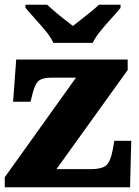

<svg xmlns="http://www.w3.org/2000/svg" viewBox="-20 -786 582 806"><path d="M0 0V-42L299 -460H195Q163 -460 146 -449.5Q129 -439 118 -398L108 -359H35L48 -536H516V-492L217 -76H362Q404 -76 423.5 -90Q443 -104 453 -156L460 -195H531L526 0ZM204 -606Q194 -629 172 -655.5Q150 -682 126.5 -708Q103 -734 87 -753V-766H178Q189 -756 208.5 -739Q228 -722 249.5 -705.5Q271 -689 286 -677Q301 -689 322.5 -705.5Q344 -722 364.5 -739Q385 -756 395 -766H486V-753Q471 -734 447 -708Q423 -682 401.5 -655.5Q380 -629 369 -606Z"/></svg>

Font: Noto Serif Ethiopic Black
Style: Regular
Weight: 900
Designer: Monotype Design Team
Foundry: Monotype Imaging Inc.
Version: Version 2.102; ttfautohint (v1.8.4.7-5d5b)